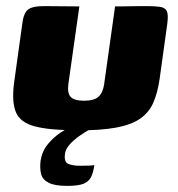

<svg xmlns="http://www.w3.org/2000/svg" viewBox="-20 -420 582 629"><path d="M240 -399 204 -145Q200 -114 212 -102Q224 -90 255 -90Q288 -90 302.5 -103Q317 -116 321 -143L357 -399Q358 -399 372.5 -399Q387 -399 406.5 -399.5Q426 -400 442 -400Q458 -400 461 -400Q488 -400 504.5 -397.5Q521 -395 526.5 -383.5Q532 -372 528 -342L503 -162Q496 -114 481.5 -82Q467 -50 438 -30.5Q409 -11 360.5 -2Q312 7 238 7Q145 7 96 -5.5Q47 -18 32.5 -51.5Q18 -85 26 -148L53 -342Q57 -376 71 -388Q85 -400 124 -400Q154 -400 182 -399.5Q210 -399 240 -399ZM200 189Q159 189 139 178.5Q119 168 114.5 149.5Q110 131 113 106Q118 75 137 52Q156 29 179 14Q202 -1 219 -9H300Q291 -6 274.5 3.5Q258 13 240 25.5Q222 38 208.5 53Q195 68 193 83Q189 111 204 117Q219 123 242 123Q265 123 274 122.5Q283 122 285 121.5Q287 121 289 121Q286 144 278.5 159.5Q271 175 253.5 182Q236 189 200 189Z"/></svg>

Font: Genos Thin ExtraBold
Style: Italic
Weight: 800
Italic angle: -8°
Version: Version 1.010